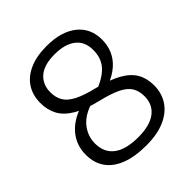

<svg xmlns="http://www.w3.org/2000/svg" viewBox="-205 -888 1034 1034"><g transform="rotate(-45 312.0 -370.5)"><path d="M316.5 9.5Q228.5 9.5 169 -14Q109.5 -37.5 79.5 -81Q49.5 -124.5 49.5 -185.5Q49.5 -257 91.8 -309Q134 -361 209.5 -386L270.5 -360.5Q200.5 -340.5 164 -295.8Q127.5 -251 127.5 -193Q127.5 -125 175.2 -88.8Q223 -52.5 317 -52.5Q404.5 -52.5 450.5 -87.2Q496.5 -122 496.5 -185.5Q496.5 -226 479 -254Q461.5 -282 420.5 -302Q379.5 -322 309 -339Q222.5 -359.5 170.8 -389.8Q119 -420 96.2 -461.2Q73.5 -502.5 73.5 -556.5Q73.5 -615 101.5 -658.2Q129.5 -701.5 183.5 -725.5Q237.5 -749.5 314 -749.5Q425 -749.5 487.8 -699.5Q550.5 -649.5 550.5 -562.5Q550.5 -518.5 534.2 -481.5Q518 -444.5 485.5 -416Q453 -387.5 403.5 -368L346.5 -393Q416 -422.5 446.8 -460.8Q477.5 -499 477.5 -556.5Q477.5 -620.5 434.5 -654Q391.5 -687.5 313 -687.5Q233 -687.5 192.8 -652.8Q152.5 -618 152.5 -559Q152.5 -519.5 169 -491Q185.5 -462.5 226.5 -441Q267.5 -419.5 340.5 -402Q427 -380.5 478.2 -351.5Q529.5 -322.5 552 -283Q574.5 -243.5 574.5 -190.5Q574.5 -131 544.8 -86Q515 -41 457.5 -15.8Q400 9.5 316.5 9.5Z"/></g></svg>

Font: Encode Sans SC Condensed Thin
Style: Regular
Weight: 400
Version: Version 3.002